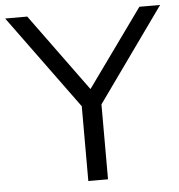

<svg xmlns="http://www.w3.org/2000/svg" viewBox="-67 -790 785 840"><g transform="rotate(-5 326.0 -370.0)"><path d="M287 0V-328.5L-13.5 -740H83.5L331.5 -400L576 -740H667L373.5 -329V0Z"/></g></svg>

Font: Encode Sans Expanded Expanded
Style: Regular
Weight: 400
Width: 7
Designer: Multiple Designers
Foundry: Impallari Type
Version: Version 3.000; ttfautohint (v1.8.3) -l 8 -r 50 -G 200 -x 14 